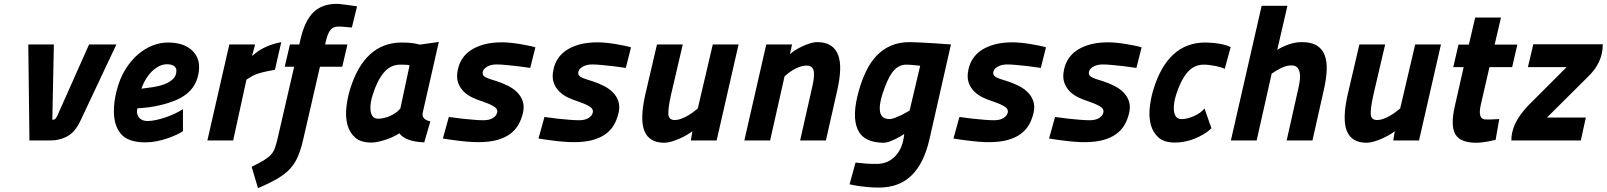

<svg xmlns="http://www.w3.org/2000/svg" viewBox="-20 -730 8351 998"><path d="M260 -499 252 -108Q263 -106 270.5 -116Q278 -126 284 -142L443 -499H585L398 -102Q370 -42 327 -20Q284 2 233 0H133L127 -499Z M931 -48Q919 -40 898 -30Q877 -20 851 -11Q825 -2 795 4Q765 10 735 10Q647 10 609.5 -33Q572 -76 572 -152Q572 -203 586 -257Q602 -321 631 -368Q660 -415 696.5 -446.5Q733 -478 773 -493.5Q813 -509 852 -509Q929 -509 972 -473.5Q1015 -438 1015 -381Q1015 -365 1011.5 -346Q1008 -327 1000.5 -308.5Q993 -290 980 -272.5Q967 -255 949 -241Q922 -220 887.5 -206.5Q853 -193 818 -184.5Q783 -176 750.5 -172Q718 -168 694 -167Q691 -155 692.5 -143.5Q694 -132 700 -122.5Q706 -113 718 -107Q730 -101 748 -101Q767 -101 792.5 -106.5Q818 -112 843.5 -121Q869 -130 892 -141Q915 -152 931 -163ZM847 -396Q830 -396 811.5 -388Q793 -380 775 -364Q757 -348 741.5 -324Q726 -300 715 -269Q743 -272 775 -277Q807 -282 834 -292Q861 -302 879 -319Q897 -336 897 -363Q897 -378 884.5 -387Q872 -396 847 -396Z M1172 -499H1306L1290 -439Q1301 -448 1314.5 -458.5Q1328 -469 1346 -478.5Q1364 -488 1387.5 -496.5Q1411 -505 1442 -511L1409 -367Q1373 -361 1350.5 -355.5Q1328 -350 1313 -344.5Q1298 -339 1286.5 -332Q1275 -325 1261 -316L1192 0H1058Z M1509 -383H1460L1487 -499H1536L1541 -522Q1564 -623 1609.5 -666.5Q1655 -710 1730 -710Q1742 -710 1760 -707.5Q1778 -705 1795 -703Q1814 -700 1836 -697L1809 -587Q1797 -588 1786 -589Q1775 -590 1763 -591Q1751 -592 1739 -592Q1710 -592 1696.5 -573Q1683 -554 1675 -521L1670 -499H1786L1759 -383H1643L1556 -5Q1544 47 1528.5 83.5Q1513 120 1487.5 147.5Q1462 175 1422 198.5Q1382 222 1321 248L1288 137Q1327 118 1350 104Q1373 90 1387 75.5Q1401 61 1408 42Q1415 23 1422 -6Z M2177 -143Q2174 -124 2185.5 -113.5Q2197 -103 2217 -99L2185 10Q2134 8 2102 -4.5Q2070 -17 2056 -37Q2045 -30 2028 -21.5Q2011 -13 1991 -6Q1971 1 1950 6Q1929 11 1911 11Q1855 11 1825.5 -15.5Q1796 -42 1785.5 -83Q1775 -124 1780.5 -173Q1786 -222 1800 -267Q1875 -509 2069 -509Q2098 -509 2122 -506Q2146 -503 2162 -498L2261 -512ZM1946 -113Q1975 -113 2008 -127.5Q2041 -142 2061 -166L2109 -391Q2100 -393 2085 -393.5Q2070 -394 2061 -394Q2010 -394 1975 -352.5Q1940 -311 1917 -236Q1911 -218 1907.5 -196.5Q1904 -175 1906 -156.5Q1908 -138 1917 -125.5Q1926 -113 1946 -113Z M2736 -377Q2703 -382 2670 -386Q2642 -389 2612 -392Q2582 -395 2562 -395Q2532 -395 2513 -384Q2494 -373 2490 -359Q2487 -348 2491 -340.5Q2495 -333 2505 -328Q2515 -323 2530 -318Q2545 -313 2565 -307Q2595 -297 2622.5 -283Q2650 -269 2669.5 -249Q2689 -229 2697.5 -202.5Q2706 -176 2698 -142Q2690 -108 2674 -80.5Q2658 -53 2630.5 -33Q2603 -13 2562.5 -2Q2522 9 2465 9Q2442 9 2411 6.5Q2380 4 2351 0Q2318 -4 2282 -10L2313 -122Q2350 -117 2383 -113Q2412 -110 2442 -107.5Q2472 -105 2492 -105Q2524 -105 2542 -116.5Q2560 -128 2564 -144Q2569 -164 2546 -177.5Q2523 -191 2484 -204Q2461 -211 2435.5 -223Q2410 -235 2390.5 -254Q2371 -273 2361 -301Q2351 -329 2360 -369Q2366 -399 2383 -425Q2400 -451 2428 -469.5Q2456 -488 2496 -499Q2536 -510 2589 -510Q2609 -510 2634 -507.5Q2659 -505 2683 -501Q2707 -497 2728.5 -492.5Q2750 -488 2763 -484Z M3233 -377Q3200 -382 3167 -386Q3139 -389 3109 -392Q3079 -395 3059 -395Q3029 -395 3010 -384Q2991 -373 2987 -359Q2984 -348 2988 -340.5Q2992 -333 3002 -328Q3012 -323 3027 -318Q3042 -313 3062 -307Q3092 -297 3119.5 -283Q3147 -269 3166.5 -249Q3186 -229 3194.5 -202.5Q3203 -176 3195 -142Q3187 -108 3171 -80.5Q3155 -53 3127.5 -33Q3100 -13 3059.5 -2Q3019 9 2962 9Q2939 9 2908 6.5Q2877 4 2848 0Q2815 -4 2779 -10L2810 -122Q2847 -117 2880 -113Q2909 -110 2939 -107.5Q2969 -105 2989 -105Q3021 -105 3039 -116.5Q3057 -128 3061 -144Q3066 -164 3043 -177.5Q3020 -191 2981 -204Q2958 -211 2932.5 -223Q2907 -235 2887.5 -254Q2868 -273 2858 -301Q2848 -329 2857 -369Q2863 -399 2880 -425Q2897 -451 2925 -469.5Q2953 -488 2993 -499Q3033 -510 3086 -510Q3106 -510 3131 -507.5Q3156 -505 3180 -501Q3204 -497 3225.5 -492.5Q3247 -488 3260 -484Z M3819 -499 3705 0H3571L3579 -48Q3569 -40 3551.5 -29.5Q3534 -19 3513.5 -10Q3493 -1 3471.5 5.5Q3450 12 3433 12Q3355 12 3330 -48.5Q3305 -109 3334 -238L3395 -499H3529L3468 -238Q3453 -170 3454 -138Q3455 -106 3488 -106Q3503 -106 3520.5 -112.5Q3538 -119 3554.5 -128.5Q3571 -138 3584.5 -148.5Q3598 -159 3607 -166L3685 -499Z M3849 0 3963 -499H4097L4086 -448Q4095 -457 4112 -468Q4129 -479 4149 -488.5Q4169 -498 4189.5 -504.5Q4210 -511 4228 -511Q4271 -511 4298 -493.5Q4325 -476 4337 -443Q4349 -410 4347 -364Q4345 -318 4332 -261L4273 0H4139L4198 -261Q4204 -286 4208 -309Q4212 -332 4211 -350Q4210 -368 4201.5 -378.5Q4193 -389 4172 -389Q4147 -389 4116.5 -374Q4086 -359 4058 -333L3983 0Z M4692 -394Q4668 -394 4649.5 -383Q4631 -372 4617 -352.5Q4603 -333 4591.5 -306.5Q4580 -280 4569 -248Q4548 -186 4554.5 -148.5Q4561 -111 4605 -111Q4616 -111 4633.5 -118Q4651 -125 4668 -133Q4687 -143 4708 -155L4763 -388Q4750 -389 4737 -391Q4726 -392 4713.5 -393Q4701 -394 4692 -394ZM4548 245Q4519 245 4491.5 242.5Q4464 240 4443 237Q4418 233 4396 228L4427 115Q4448 117 4468 119Q4485 121 4504 121.5Q4523 122 4537 122Q4596 122 4635 80Q4674 38 4680 -34Q4674 -29 4661 -21.5Q4648 -14 4632.5 -6.5Q4617 1 4601.5 6.5Q4586 12 4574 12Q4469 12 4438 -57.5Q4407 -127 4444 -258Q4460 -315 4483 -362Q4506 -409 4538 -442Q4570 -475 4612 -493Q4654 -511 4708 -511Q4730 -511 4766 -509Q4802 -507 4837 -505Q4877 -502 4923 -499L4811 -5Q4782 120 4717.5 182.5Q4653 245 4548 245Z M5390 -377Q5357 -382 5324 -386Q5296 -389 5266 -392Q5236 -395 5216 -395Q5186 -395 5167 -384Q5148 -373 5144 -359Q5141 -348 5145 -340.5Q5149 -333 5159 -328Q5169 -323 5184 -318Q5199 -313 5219 -307Q5249 -297 5276.5 -283Q5304 -269 5323.5 -249Q5343 -229 5351.5 -202.5Q5360 -176 5352 -142Q5344 -108 5328 -80.5Q5312 -53 5284.5 -33Q5257 -13 5216.5 -2Q5176 9 5119 9Q5096 9 5065 6.5Q5034 4 5005 0Q4972 -4 4936 -10L4967 -122Q5004 -117 5037 -113Q5066 -110 5096 -107.5Q5126 -105 5146 -105Q5178 -105 5196 -116.5Q5214 -128 5218 -144Q5223 -164 5200 -177.5Q5177 -191 5138 -204Q5115 -211 5089.5 -223Q5064 -235 5044.5 -254Q5025 -273 5015 -301Q5005 -329 5014 -369Q5020 -399 5037 -425Q5054 -451 5082 -469.5Q5110 -488 5150 -499Q5190 -510 5243 -510Q5263 -510 5288 -507.5Q5313 -505 5337 -501Q5361 -497 5382.5 -492.5Q5404 -488 5417 -484Z M5887 -377Q5854 -382 5821 -386Q5793 -389 5763 -392Q5733 -395 5713 -395Q5683 -395 5664 -384Q5645 -373 5641 -359Q5638 -348 5642 -340.5Q5646 -333 5656 -328Q5666 -323 5681 -318Q5696 -313 5716 -307Q5746 -297 5773.5 -283Q5801 -269 5820.5 -249Q5840 -229 5848.5 -202.5Q5857 -176 5849 -142Q5841 -108 5825 -80.5Q5809 -53 5781.5 -33Q5754 -13 5713.5 -2Q5673 9 5616 9Q5593 9 5562 6.5Q5531 4 5502 0Q5469 -4 5433 -10L5464 -122Q5501 -117 5534 -113Q5563 -110 5593 -107.5Q5623 -105 5643 -105Q5675 -105 5693 -116.5Q5711 -128 5715 -144Q5720 -164 5697 -177.5Q5674 -191 5635 -204Q5612 -211 5586.5 -223Q5561 -235 5541.5 -254Q5522 -273 5512 -301Q5502 -329 5511 -369Q5517 -399 5534 -425Q5551 -451 5579 -469.5Q5607 -488 5647 -499Q5687 -510 5740 -510Q5760 -510 5785 -507.5Q5810 -505 5834 -501Q5858 -497 5879.5 -492.5Q5901 -488 5914 -484Z M6277 -63Q6259 -46 6236.5 -32.5Q6214 -19 6189 -9Q6164 1 6138 6Q6112 11 6087 11Q6031 11 6001.5 -15.5Q5972 -42 5961.5 -83Q5951 -124 5956.5 -173Q5962 -222 5976 -267Q6051 -509 6245 -509Q6261 -509 6279.5 -507.5Q6298 -506 6316 -503Q6334 -500 6350 -495.5Q6366 -491 6377 -485L6346 -372Q6339 -376 6326 -380Q6313 -384 6298 -387Q6283 -390 6266.5 -392Q6250 -394 6237 -394Q6186 -394 6151 -352.5Q6116 -311 6093 -236Q6087 -218 6083.5 -196Q6080 -174 6082 -155Q6084 -136 6093 -123.5Q6102 -111 6122 -111Q6151 -111 6186 -126.5Q6221 -142 6241 -166Z M6378 0 6538 -700H6672L6619 -471Q6647 -488 6679.5 -499.5Q6712 -511 6747 -511Q6796 -511 6824.5 -493.5Q6853 -476 6865.5 -443.5Q6878 -411 6876 -365Q6874 -319 6861 -262L6802 0H6668L6727 -263Q6733 -287 6736 -310Q6739 -333 6736 -351Q6733 -369 6723 -379.5Q6713 -390 6692 -390Q6667 -390 6638.5 -376Q6610 -362 6590 -347L6512 0Z M7470 -499 7356 0H7222L7230 -48Q7220 -40 7202.5 -29.5Q7185 -19 7164.5 -10Q7144 -1 7122.5 5.5Q7101 12 7084 12Q7006 12 6981 -48.5Q6956 -109 6985 -238L7046 -499H7180L7119 -238Q7104 -170 7105 -138Q7106 -106 7139 -106Q7154 -106 7171.5 -112.5Q7189 -119 7205.5 -128.5Q7222 -138 7235.5 -148.5Q7249 -159 7258 -166L7336 -499Z M7722 -381 7677 -185Q7660 -109 7702 -109Q7713 -109 7725 -109Q7737 -109 7748 -110Q7760 -110 7773 -111L7754 -3Q7735 1 7717 5Q7701 8 7684 10Q7667 12 7654 12Q7570 12 7544.5 -32.5Q7519 -77 7542 -178L7588 -381H7534L7561 -498H7615L7648 -639H7782L7749 -498H7867L7840 -381Z M7950 -500H8311Q8312 -403 8230 -327L8021 -119H8223L8197 0H7836Q7835 -40 7854.5 -84Q7874 -128 7922 -180L8123 -381H7922Z"/></svg>

Font: Panefresco 999wt
Style: Italic
Weight: 900
Version: Version 1.001